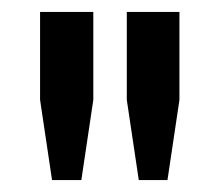

<svg xmlns="http://www.w3.org/2000/svg" viewBox="-20 -707 369 321"><path d="M67 -406 47 -540V-687H136V-540L116 -406ZM212 -406 192 -540V-687H280V-540L260 -406Z"/></svg>

Font: Archivo ExtraCondensed SemiBold
Style: Regular
Weight: 600
Width: 2
Designer: Hector Gatti
Foundry: Omnibus-Type
Version: Version 2.001